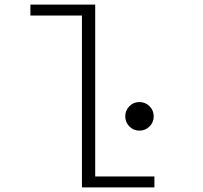

<svg xmlns="http://www.w3.org/2000/svg" viewBox="-20 -820 890 840"><path d="M396.5 -48H655.5V0H338.5V-752H113V-800H396.5ZM634.2 -266.8Q616 -248.5 590 -248.5Q564 -248.5 546 -266.8Q528 -285 528 -311Q528 -337 546 -355.2Q564 -373.5 590 -373.5Q616 -373.5 634.2 -355.2Q652.5 -337 652.5 -311Q652.5 -285 634.2 -266.8Z"/></svg>

Font: League Mono Wide UltraLight
Style: Regular
Weight: 200
Width: 8
Designer: Tyler Finck
Foundry: The League of Moveable Type / Tyler Finck
Version: Version 2.210